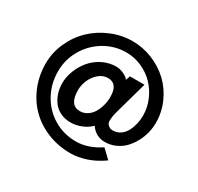

<svg xmlns="http://www.w3.org/2000/svg" viewBox="-179 -1061 1348 1304"><g transform="rotate(30 495.0 -409.5)"><path d="M564 -440.9Q564 -544.9 486.8 -544.9Q447.8 -544.9 415.5 -517.1Q383.3 -489.3 366.7 -450Q350.1 -410.6 350.1 -372.1Q350.1 -253.9 432.1 -253.9Q462.9 -253.9 488.5 -270.5Q514.2 -287.1 530.3 -314.2Q546.4 -341.3 555.2 -374.3Q564 -407.2 564 -440.9ZM919.9 -442.9Q919.9 -404.3 910.2 -364.5Q900.4 -324.7 880.4 -287.6Q860.4 -250.5 832.5 -221.4Q804.7 -192.4 765.6 -174.8Q726.6 -157.2 682.1 -157.2Q646.5 -157.2 617.4 -173.6Q588.4 -189.9 570.8 -217.8H568.8Q538.1 -188 497.1 -171.9Q456.1 -155.8 415 -155.8Q370.1 -155.8 334.5 -173.3Q298.8 -190.9 277.3 -220.2Q255.9 -249.5 244.9 -285.2Q233.9 -320.8 233.9 -359.9Q233.9 -409.7 253.7 -459.7Q273.4 -509.8 307.1 -549.8Q340.8 -589.8 390.9 -615Q440.9 -640.1 497.1 -640.1Q523.9 -640.1 553.7 -627Q583.5 -613.8 596.2 -596.2H598.1L608.9 -628.9H723.1L650.9 -370.1Q640.1 -332.5 640.1 -295.9Q640.1 -278.3 655.3 -265.1Q670.4 -252 689.9 -252Q723.1 -252 749 -269.5Q774.9 -287.1 789.8 -315.7Q804.7 -344.2 812.3 -376.5Q819.8 -408.7 819.8 -441.9Q819.8 -504.4 794.9 -562.7Q770 -621.1 728.5 -663.8Q687 -706.5 629.4 -732.2Q571.8 -757.8 508.8 -757.8Q417 -757.8 338.6 -711.2Q260.3 -664.6 214.6 -585.7Q168.9 -506.8 168.9 -415Q168.9 -318.4 213.4 -237.3Q257.8 -156.2 336.4 -109.1Q415 -62 511.2 -62Q605 -62 700.2 -125L767.1 -61Q709 -18.6 644.3 3.7Q579.6 25.9 517.1 25.9Q422.9 25.9 340.1 -7.6Q257.3 -41 198 -99.4Q138.7 -157.7 104.2 -240.7Q69.8 -323.7 69.8 -418.9Q69.8 -505.4 105.7 -584.7Q141.6 -664.1 201.2 -720.9Q260.7 -777.8 341.1 -811.5Q421.4 -845.2 506.8 -845.2Q588.9 -845.2 664.8 -814Q740.7 -782.7 796.9 -729.5Q853 -676.3 886.5 -601.3Q919.9 -526.4 919.9 -442.9Z"/></g></svg>

Font: Sinkin Sans 600 SemiBold
Style: Regular
Weight: 600
Designer: Keith Bates
Foundry: K-Type
Version: Sinkin Sans (version 1.0)  by Keith Bates   •   © 2014   www